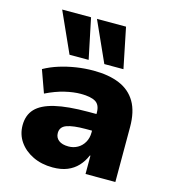

<svg xmlns="http://www.w3.org/2000/svg" viewBox="-115 -866 867 970"><g transform="rotate(15 318.5 -380.5)"><path d="M249 11Q191 11 145.5 -11Q100 -33 74 -70.5Q48 -108 48 -156Q48 -209 79 -242Q110 -275 177 -291Q244 -307 352 -307H416V-220H361Q328 -220 303.5 -217Q279 -214 262.5 -208Q246 -202 238 -191Q230 -180 230 -164Q230 -140 248 -126Q266 -112 299 -112Q325 -112 346.5 -124Q368 -136 381 -158.5Q394 -181 394 -210V-314Q394 -355 369 -370Q344 -385 292 -385Q254 -385 208 -374Q162 -363 111 -338L69 -455Q105 -475 146.5 -488Q188 -501 233 -508Q278 -515 324 -515Q404 -515 460 -491.5Q516 -468 545.5 -418Q575 -368 575 -287V0H419V-96H416Q402 -63 379.5 -39Q357 -15 325 -2Q293 11 249 11ZM367 -561 272 -772H424L467 -561ZM185 -561 90 -772H241L285 -561Z"/></g></svg>

Font: Nunito Sans 8pt Black
Style: Regular
Weight: 900
Version: Version 3.101;gftools[0.9.27]